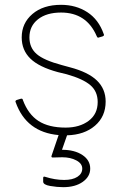

<svg xmlns="http://www.w3.org/2000/svg" viewBox="-20 -537 521 796"><path d="M387 -381Q383 -381 381 -387Q339 -485 233 -485Q173 -485 137.5 -457Q102 -429 102 -382Q102 -339 132 -313Q162 -287 237 -267L270 -258Q346 -238 382 -203Q418 -168 418 -116Q418 -54 374 -16Q330 22 258 24L237 84Q289 84 321.5 105.5Q354 127 354 162Q354 195 323 217Q292 239 242 239Q217 239 188 234Q159 229 159 216V201Q159 193 167 196Q208 209 246 209Q281 209 301 196Q321 183 321 162Q321 141 296.5 128Q272 115 238 115L199 116Q191 116 194 108L223 23Q89 11 45 -113L44 -116Q44 -121 51 -123L64 -127Q67 -128 69 -128Q74 -128 75 -122Q97 -63 139.5 -35.5Q182 -8 252 -8Q310 -8 347.5 -36Q385 -64 385 -114Q385 -158 354.5 -184Q324 -210 257 -229L220 -238Q142 -259 106 -294Q70 -329 70 -382Q70 -441 114.5 -479Q159 -517 233 -517Q295 -517 342 -486.5Q389 -456 410 -396Q411 -395 411 -392Q411 -388 405 -386L391 -382Q390 -381 387 -381Z"/></svg>

Font: LINE Seed JP_TTF Thin
Style: Regular
Weight: 250
Designer: LY Corporation & Fontrix & Fontworks
Version: Version 1.008